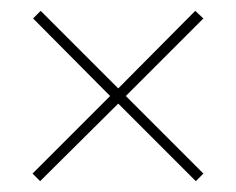

<svg xmlns="http://www.w3.org/2000/svg" viewBox="-20 -407 435 354"><path d="M212 -230 355 -87 341 -73 198 -216 54 -73 40 -87 183 -230 41 -373 55 -387 198 -244 340 -387 355 -373Z"/></svg>

Font: Rozha One
Style: Regular
Weight: 400
Designer: Tim Donaldson, Indian Type Foundry
Foundry: Indian Type Foundry
Version: Version 1.301;PS 1.0;hotconv 1.0.78;makeotf.lib2.5.61930; tt